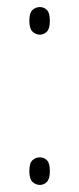

<svg xmlns="http://www.w3.org/2000/svg" viewBox="-20 -518 224 543"><path d="M93 -420Q81 -420 72 -428.5Q63 -437 63 -459Q63 -482 72 -490Q81 -498 93 -498Q104 -498 112.5 -490Q121 -482 121 -459Q121 -437 112.5 -428.5Q104 -420 93 -420ZM93 5Q81 5 72 -3.5Q63 -12 63 -34Q63 -57 72 -65Q81 -73 93 -73Q104 -73 112.5 -65Q121 -57 121 -34Q121 -12 112.5 -3.5Q104 5 93 5Z"/></svg>

Font: Noto Serif Armenian Condensed Thin
Style: Regular
Weight: 100
Width: 3
Designer: Monotype Design Team
Foundry: Monotype Imaging Inc.
Version: Version 2.008; ttfautohint (v1.8.4.7-5d5b)